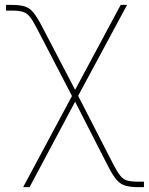

<svg xmlns="http://www.w3.org/2000/svg" viewBox="-20 -566 612 790"><path d="M75.2 204.1 280.3 -178.7H297.9L445.3 108.4Q462.4 141.6 475.1 157.2Q487.8 172.9 504.6 177.2Q521.5 181.6 551.8 181.6H572.3V204.1H551.8Q517.1 204.1 496.1 198Q475.1 191.9 459.5 173.6Q443.8 155.3 424.8 118.2L289.1 -147.5L101.6 204.1ZM279.3 -165 131.8 -449.2Q114.7 -482.4 102.1 -497.8Q89.4 -513.2 72.5 -517.8Q55.7 -522.5 25.4 -522.5H4.9V-545.9H25.4Q60.5 -545.9 81.1 -539.8Q101.6 -533.7 116.9 -515.1Q132.3 -496.6 151.4 -460L289.1 -196.3L476.6 -545.9H502.9L297.9 -165Z"/></svg>

Font: Inter Thin
Style: Regular
Weight: 250
Designer: Rasmus Andersson
Foundry: rsms
Version: Version 4.001;git-66647c0bb